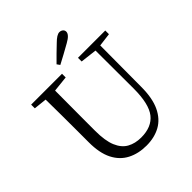

<svg xmlns="http://www.w3.org/2000/svg" viewBox="-250 -1108 1293 1293"><g transform="rotate(-45 396.0 -462.0)"><path d="M374 -779 359 -800Q411 -853 462 -901Q501 -940 525 -940Q540 -940 550.5 -931.5Q561 -923 561 -909Q561 -881 508 -852Q441 -814 374 -779ZM752 -729V-694L657 -682L655 -290Q655 -182 623 -114.5Q591 -47 534 -15.5Q477 16 401 16Q324 16 265 -14.5Q206 -45 173.5 -109Q141 -173 141 -275V-391Q141 -538 139 -684L46 -694V-729H340V-694L227 -682Q226 -540 226 -391V-299Q226 -205 249 -150Q272 -95 314.5 -71.5Q357 -48 414 -48Q514 -48 562.5 -109.5Q611 -171 611 -318L610 -680L492 -694V-729Z"/></g></svg>

Font: Han-Nom Khai
Style: Regular
Weight: 400
Version: Version 1.200;June 22, 2023;FontCreator 14.0.0.2814 64-bit